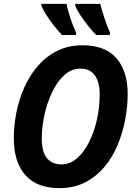

<svg xmlns="http://www.w3.org/2000/svg" viewBox="-20 -958 699 988"><path d="M286 10Q169 10 110 -57.5Q51 -125 51 -246Q51 -312 64.5 -380Q78 -448 106 -510Q134 -572 176.5 -620.5Q219 -669 276 -697Q333 -725 405 -725Q522 -725 579.5 -658Q637 -591 637 -474Q637 -409 624 -341Q611 -273 584.5 -210Q558 -147 516 -97.5Q474 -48 417 -19Q360 10 286 10ZM296 -112Q339 -112 375 -142.5Q411 -173 437.5 -225Q464 -277 478.5 -341Q493 -405 493 -473Q493 -535 468 -570Q443 -605 394 -605Q348 -605 311.5 -572Q275 -539 249 -485Q223 -431 209 -368Q195 -305 195 -245Q195 -176 221.5 -144Q248 -112 296 -112ZM475 -778Q454 -799 433 -825.5Q412 -852 394 -879Q376 -906 367 -928L368 -938H496Q504 -906 516.5 -868Q529 -830 546 -790L545 -778ZM299 -778Q280 -798 258.5 -825Q237 -852 219.5 -879.5Q202 -907 193 -928V-938H322Q329 -905 342 -865Q355 -825 372 -790L370 -778Z"/></svg>

Font: Noto Sans SemiCondensed
Style: Bold Italic
Weight: 700
Width: 4
Italic angle: -12°
Designer: Monotype Design Team
Foundry: Monotype Imaging Inc.
Version: Version 2.013; ttfautohint (v1.8.4.7-5d5b)